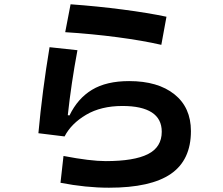

<svg xmlns="http://www.w3.org/2000/svg" viewBox="-20 -830 1040 895"><path d="M732 -621Q645 -641 527.5 -656.5Q410 -672 284 -680L309 -810Q434 -801 552.5 -785.5Q671 -770 756 -752ZM276 -103Q401 -79 473 -79Q605 -79 669.5 -111.5Q734 -144 734 -216Q734 -276 687.5 -306Q641 -336 551 -336Q451 -336 381.5 -295Q312 -254 281 -194L159 -209Q177 -406 211 -610L341 -596Q312 -441 296 -293L304 -292Q342 -371 409 -411.5Q476 -452 582 -452Q716 -452 793 -390.5Q870 -329 870 -219Q870 -84 776.5 -19.5Q683 45 488 45Q380 45 262 22Z"/></svg>

Font: IBM Plex Sans JP
Style: Bold
Weight: 700
Designer: Mike Abbink; Paul van der Laan; Pieter van Rosmalen; Wujin Sim; Yejin Wi; Jinhee Kim; Boomi Park; Yona Kim; Kichan Ma
Foundry: Sandoll Inc.
Version: Version 1.001